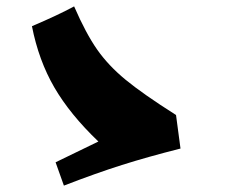

<svg xmlns="http://www.w3.org/2000/svg" viewBox="-20 -602 705 601"><path d="M288 -159Q199 -244 150 -328.5Q101 -413 80 -520Q160 -554 212 -582Q249 -497 284 -447Q319 -397 373 -352.5Q427 -308 531 -242L545 -137Q442 -111 361.5 -85.5Q281 -60 180 -21L154 -94Z"/></svg>

Font: Otomanopee
Style: Regular
Weight: 400
Designer: Das Ende der Wildnis
Foundry: Gutenberg Labo
Version: Version 3.000